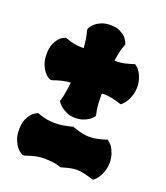

<svg xmlns="http://www.w3.org/2000/svg" viewBox="-123 -625 712 825"><g transform="rotate(20 232.5 -213.0)"><path d="M439.9 -330.1Q439.9 -307.6 434.3 -290.8Q428.7 -273.9 421.9 -262.5Q415 -251 409.2 -245.1Q403.3 -239.3 402.8 -238.8L397.9 -234.9L391.1 -236.8Q366.2 -244.6 349.6 -247.8Q333 -251 318.8 -251Q314.9 -251 312 -251Q309.1 -251 306.2 -250V-234.9Q306.2 -213.9 307.9 -194.8Q309.6 -175.8 314 -159.2L314.9 -151.9L312 -147Q311.5 -146.5 306.9 -141.1Q302.2 -135.7 292.5 -129.4Q282.7 -123 268.1 -117.9Q253.4 -112.8 232.9 -112.8Q212.9 -112.8 197.8 -119.1Q182.6 -125.5 172.6 -132.8Q162.6 -140.1 157.5 -146.5Q152.3 -152.8 151.9 -152.8L147.9 -159.2L149.9 -165Q155.3 -183.1 158.9 -204.8Q162.6 -226.6 165 -249Q146.5 -248 127.4 -243.7Q108.4 -239.3 85 -231H76.2Q75.2 -231.4 67.1 -236.1Q59.1 -240.7 49.8 -252Q40.5 -263.2 32.7 -282.2Q24.9 -301.3 24.9 -330.1Q24.9 -356.4 32.2 -374Q39.6 -391.6 48.6 -402.1Q57.6 -412.6 65.4 -416.7Q73.2 -420.9 74.2 -420.9L78.1 -422.9L83 -421.9Q104 -413.6 123 -410.4Q142.1 -407.2 160.2 -407.2H166Q164.6 -428.2 161.6 -447.8Q158.7 -467.3 153.8 -482.9V-492.2Q154.3 -492.7 158.7 -500.2Q163.1 -507.8 173.1 -516.6Q183.1 -525.4 200 -532.7Q216.8 -540 242.2 -540Q267.6 -540 284.2 -532Q300.8 -523.9 310.3 -514.2Q319.8 -504.4 323.5 -496.3Q327.1 -488.3 327.1 -487.8L329.1 -482.9L327.1 -479Q320.8 -463.9 316.4 -443.8Q312 -423.8 309.1 -401.9H319.8Q336.4 -401.9 353 -405.5Q369.6 -409.2 391.1 -416L397 -418L401.9 -415Q402.3 -414.6 408.2 -409.7Q414.1 -404.8 420.9 -394.5Q427.7 -384.3 433.3 -368.2Q439 -352.1 439.9 -330.1ZM439.9 15.1Q439.9 37.6 434.3 54.4Q428.7 71.3 421.9 82.8Q415 94.2 409.2 99.9Q403.3 105.5 402.8 106L397.9 109.9L391.1 108.9Q366.2 101.6 349.6 97.9Q333 94.2 317.9 94.2Q303.7 94.2 288.6 97.4Q273.4 100.6 252 106.9L246.1 107.9Q228 100.6 206.1 98.4Q184.1 96.2 168.9 96.2Q149.4 96.2 129.6 100.6Q109.9 105 85 113.8H76.2Q75.2 113.3 67.1 108.6Q59.1 104 49.8 92.8Q40.5 81.5 32.7 62.7Q24.9 43.9 24.9 15.1Q24.9 -11.7 32.2 -29.1Q39.6 -46.4 48.6 -56.9Q57.6 -67.4 65.4 -71.5Q73.2 -75.7 74.2 -76.2L78.1 -78.1L83 -76.2Q104 -68.4 122.3 -65.2Q140.6 -62 159.2 -62Q177.2 -62 195.6 -64.9Q213.9 -67.9 234.9 -73.2L238.8 -75.2L243.2 -73.2Q267.1 -64.9 285.2 -61Q303.2 -57.1 319.8 -57.1Q336.4 -57.1 353 -60.5Q369.6 -64 391.1 -70.8L397 -73.2L401.9 -69.8Q402.3 -69.3 408.2 -64.5Q414.1 -59.6 420.9 -49.3Q427.7 -39.1 433.3 -22.9Q439 -6.8 439.9 15.1Z"/></g></svg>

Font: Hanalei Fill
Style: Regular
Weight: 400
Version: Version 1.000